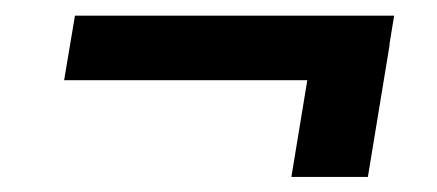

<svg xmlns="http://www.w3.org/2000/svg" viewBox="-20 -414 569 250"><path d="M493.2 -393.6 479.5 -309.6H63.5L77.6 -393.6ZM487.3 -355.5 459 -183.6H359.4L387.7 -355.5Z"/></svg>

Font: Inter Tight SemiBold
Style: Italic
Weight: 600
Italic angle: -9.39999°
Designer: Rasmus Andersson
Foundry: rsms
Version: Version 3.004